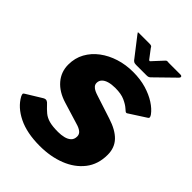

<svg xmlns="http://www.w3.org/2000/svg" viewBox="-267 -1091 1235 1235"><g transform="rotate(45 350.5 -473.0)"><path d="M539 -552Q521 -568 488 -583Q455 -598 402 -598Q369 -598 344.5 -591Q320 -584 306.5 -570Q293 -556 293 -536Q293 -521 302.5 -510.5Q312 -500 326 -493.5Q340 -487 353 -483L513 -431Q592 -406 631.5 -364.5Q671 -323 671 -259Q671 -172 624 -112Q577 -52 498 -21Q419 10 321 10Q204 10 125.5 -28.5Q47 -67 12 -131Q7 -142 6.5 -148Q6 -154 15 -159L121 -224Q135 -232 145.5 -228Q156 -224 164 -214Q187 -189 208 -171.5Q229 -154 259.5 -145.5Q290 -137 341 -137Q369 -137 393.5 -143Q418 -149 433.5 -163.5Q449 -178 449 -204Q449 -224 433 -237Q417 -250 388 -258L241 -303Q165 -326 123 -375Q81 -424 81 -490Q81 -550 107.5 -598Q134 -646 180 -680.5Q226 -715 285 -733.5Q344 -752 410 -752Q476 -752 529.5 -736Q583 -720 622.5 -694.5Q662 -669 684 -639Q691 -629 692 -622Q693 -615 685 -610L570 -536Q563 -532 555.5 -538Q548 -544 539 -552ZM505 -950Q512 -957 517 -956Q522 -955 531 -955H636Q647 -955 649.5 -948.5Q652 -942 643 -933L513 -806Q507 -801 501.5 -799Q496 -797 485 -797H390Q376 -797 368 -803Q360 -809 356 -816L259 -941Q254 -949 251.5 -952Q249 -955 258 -955H357Q367 -955 372.5 -952Q378 -949 381 -941L422 -887Q432 -872 438 -877.5Q444 -883 455 -896Z"/></g></svg>

Font: Libre Franklin Black
Style: Italic
Weight: 900
Italic angle: -8°
Designer: Pablo Impallari, Rodrigo Fuenzalida, Nhung Nguyen
Foundry: Impallari Type
Version: Version 3.000